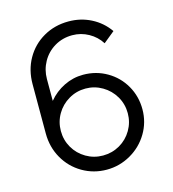

<svg xmlns="http://www.w3.org/2000/svg" viewBox="-102 -746 764 846"><g transform="rotate(-15 279.5 -323.5)"><path d="M282.7 -356Q241.2 -356 206.1 -335.4Q170.9 -314.9 150.4 -279.8Q129.9 -244.6 129.9 -203.1Q129.9 -161.6 150.1 -126.7Q170.4 -91.8 205.6 -71.3Q240.7 -50.8 282.2 -50.8Q323.7 -50.8 358.9 -71Q394 -91.3 414.6 -126.5Q435.1 -161.6 435.1 -203.1Q435.1 -244.6 414.6 -279.8Q394 -314.9 358.9 -335.4Q323.7 -356 282.7 -356ZM288.1 -417.5Q347.7 -417.5 396.7 -388.9Q445.8 -360.4 473.9 -311.3Q502 -262.2 502 -203.1Q502 -144 472.2 -94.2Q442.4 -44.4 391.6 -15.4Q340.8 13.7 282.2 13.7Q222.2 13.7 171.6 -15.9Q121.1 -45.4 92 -96.7Q63 -147.9 63 -210V-434.6Q63 -499 92 -550.5Q121.1 -602.1 172.4 -631.6Q223.6 -661.1 287.1 -661.1Q342.3 -661.1 389.6 -637Q437 -612.8 467.8 -568.8L416.5 -526.9Q396 -559.6 361.3 -578.9Q326.7 -598.1 287.1 -598.1Q242.7 -598.1 206.5 -576.7Q170.4 -555.2 150.1 -518.8Q129.9 -482.4 129.9 -440.4V-340.8Q159.2 -376.5 200.7 -397Q242.2 -417.5 288.1 -417.5Z"/></g></svg>

Font: Potro Sans Bangla
Style: Regular
Weight: 400
Designer: Jayed Ahsan Saad
Foundry: Codepotro
Version: Potro Sans Bangla; Version 0.905